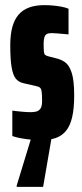

<svg xmlns="http://www.w3.org/2000/svg" viewBox="-20 -538 321 748"><path d="M139 8Q121 8 100.5 6Q80 4 61 0.5Q42 -3 28 -8V-107Q35 -106 44.5 -105Q54 -104 64 -103Q74 -102 83 -101.5Q92 -101 99 -101Q109 -101 119.5 -103Q130 -105 137 -114Q144 -123 144 -145Q144 -171 142 -182.5Q140 -194 134.5 -197.5Q129 -201 119 -203L71 -214Q53 -218 42 -231Q31 -244 25.5 -274.5Q20 -305 20 -361Q20 -403 28 -432.5Q36 -462 52.5 -481Q69 -500 94 -509Q119 -518 153 -518Q169 -518 186 -516.5Q203 -515 219 -512Q235 -509 247 -504V-404Q237 -405 224.5 -406Q212 -407 201 -408Q190 -409 181 -409Q169 -409 162.5 -405.5Q156 -402 153 -393Q150 -384 150 -369Q150 -347 151 -337Q152 -327 156 -324Q160 -321 167 -319L202 -310Q218 -306 233.5 -295.5Q249 -285 259 -255.5Q269 -226 269 -166Q269 -115 261 -81Q253 -47 236.5 -27.5Q220 -8 196 0Q172 8 139 8ZM45 190V185L107 -18H183V-13L148 190Z"/></svg>

Font: Saira UltraCondensed Black
Style: Regular
Weight: 900
Width: 1
Designer: Hector Gatti with collaboration of the Omnibus-Type team
Foundry: Omnibus-Type
Version: Version 1.101